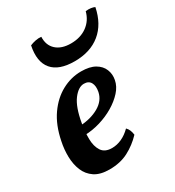

<svg xmlns="http://www.w3.org/2000/svg" viewBox="-173 -810 840 921"><g transform="rotate(-30 246.5 -349.0)"><path d="M163 9Q112 9 81.5 -11.5Q51 -32 37 -66Q23 -100 22 -141.5Q21 -183 30 -225Q46 -305 83.5 -358.5Q121 -412 172 -439.5Q223 -467 279 -467Q326 -467 354.5 -450.5Q383 -434 394 -407Q405 -380 399 -350Q393 -318 368 -290.5Q343 -263 307 -241.5Q271 -220 228 -207Q185 -194 141 -193L144 -243Q205 -246 249 -271Q293 -296 302 -340Q308 -371 297.5 -390Q287 -409 261 -409Q230 -409 201 -370.5Q172 -332 158 -251Q150 -207 150.5 -166.5Q151 -126 168 -100Q185 -74 225 -74Q252 -74 278.5 -86Q305 -98 329 -122Q338 -113 342.5 -102Q347 -91 349 -76Q313 -38 268 -14.5Q223 9 163 9ZM278 -524Q191 -524 154 -568Q117 -612 134 -695Q148 -701 165 -704.5Q182 -708 197 -706Q195 -660 224 -633.5Q253 -607 305 -607Q358 -607 394.5 -633.5Q431 -660 443 -706Q459 -708 472 -706Q485 -704 493 -700Q476 -615 420.5 -569.5Q365 -524 278 -524Z"/></g></svg>

Font: Vollkorn SemiBold
Style: Italic
Weight: 600
Italic angle: -11°
Designer: Friedrich Althausen
Foundry: Friedrich Althausen
Version: Version 5.000